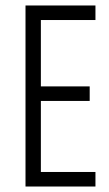

<svg xmlns="http://www.w3.org/2000/svg" viewBox="-20 -680 397 700"><path d="M73 0V-660H129V0ZM81 0V-53H328V0ZM81 -312V-365H307V-312ZM81 -607V-660H328V-607Z"/></svg>

Font: Bricolage Grotesque Condensed ExtraLight
Style: Regular
Weight: 250
Width: 3
Designer: Mathieu Triay
Foundry: Atelier Triay
Version: Version 1.000;gftools[0.9.30]